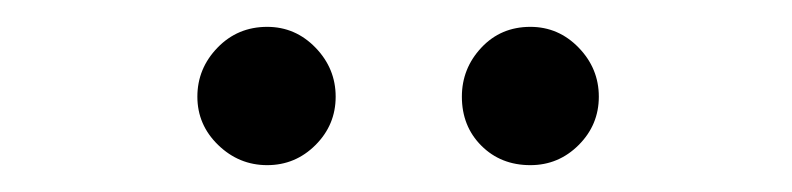

<svg xmlns="http://www.w3.org/2000/svg" viewBox="-20 -686 590 143"><path d="M179 -563Q158 -563 142.5 -578Q127 -593 127 -614Q127 -635 142 -650.5Q157 -666 179 -666Q200 -666 215 -650.5Q230 -635 230 -614Q230 -593 215 -578Q200 -563 179 -563ZM375 -563Q353 -563 338.5 -577.5Q324 -592 324 -614Q324 -635 338.5 -650.5Q353 -666 375 -666Q396 -666 411 -650.5Q426 -635 426 -614Q426 -593 411 -578Q396 -563 375 -563Z"/></svg>

Font: Inconsolata SemiExpanded
Style: Regular
Weight: 400
Width: 6
Monospace: yes
Designer: Raph Levien, Cyreal, Brenton Simpson
Foundry: Raph Levien, Cyreal, Google
Version: Version 3.000; ttfautohint (v1.8.2.53-6de2)